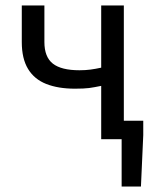

<svg xmlns="http://www.w3.org/2000/svg" viewBox="-20 -506 560 698"><path d="M422.2 172V0H383.4V-67H500.8V-14.9L492.4 172ZM347.9 0V-193.8Q322.3 -188.5 304 -186Q285.7 -183.6 252.5 -183.6Q191.4 -183.6 148 -200.8Q104.7 -217.9 81.9 -255.5Q59.2 -293 59.2 -353V-486.1H141.4V-353Q141.4 -298.9 172.1 -274.7Q202.9 -250.6 269 -250.6Q291.3 -250.6 309.2 -253.1Q327.2 -255.5 347.9 -260V-486.1H430.2V0Z"/></svg>

Font: Source Sans Variable
Style: Regular
Weight: 200
Designer: Paul D. Hunt
Foundry: Adobe Systems Incorporated
Version: Version 3.006;hotconv 1.0.111;makeotfexe 2.5.65597